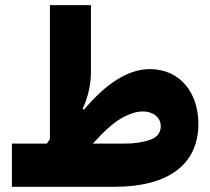

<svg xmlns="http://www.w3.org/2000/svg" viewBox="-20 -720 811 740"><path d="M25.9 -166.5V0H420.4C631.8 0 744.6 -88.4 744.6 -242.7C744.6 -366.7 670.4 -453.6 557.6 -453.6C476.1 -453.6 391.6 -401.4 303.2 -296.9L298.8 -300.8C319.8 -347.2 330.6 -395 330.6 -443.4V-700.2H172.4V-183.6C168.5 -177.7 164.6 -172.4 160.6 -166.5ZM337.9 -166.5C380.4 -213.9 417 -246.6 447.8 -264.2C478.5 -281.7 506.3 -290.5 531.2 -290.5C550.3 -290.5 566.9 -285.2 580.1 -274.4C593.3 -263.2 599.6 -250 599.6 -233.9C599.6 -208.5 585.9 -190.9 558.6 -181.2C531.2 -171.4 498 -166.5 459.5 -166.5Z"/></svg>

Font: Estedad ExtraBold
Style: Regular
Weight: 800
Designer: Amin Abedi
Version: Version 7.3